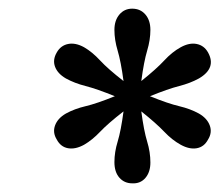

<svg xmlns="http://www.w3.org/2000/svg" viewBox="-20 -769 507 443"><path d="M439 -507Q458 -496 464 -479.5Q470 -463 460 -447Q451 -430 434 -427Q417 -424 397 -435Q377 -446 359 -465Q341 -484 306 -512Q312 -467 319.5 -442.5Q327 -418 327 -394Q327 -372 315.5 -358.5Q304 -345 285 -346Q267 -346 255.5 -359Q244 -372 244 -395Q244 -418 251.5 -442.5Q259 -467 265 -512Q229 -484 211 -465Q193 -446 174 -435Q154 -424 137 -427Q120 -430 111 -447Q101 -463 107 -479.5Q113 -496 132 -507Q152 -518 177.5 -524Q203 -530 245 -547Q203 -564 177.5 -570.5Q152 -577 132 -588Q113 -599 107 -615Q101 -631 111 -648Q120 -664 137 -667.5Q154 -671 174 -660Q193 -649 211 -629.5Q229 -610 265 -582Q259 -627 251.5 -652Q244 -677 244 -700Q244 -722 255.5 -735.5Q267 -749 285 -749Q304 -749 315.5 -735.5Q327 -722 327 -700Q327 -677 319.5 -652Q312 -627 306 -582Q341 -610 359 -629.5Q377 -649 397 -660Q417 -671 434 -667.5Q451 -664 460 -648Q480 -612 439 -588Q419 -577 393.5 -570.5Q368 -564 326 -547Q368 -530 393.5 -524Q419 -518 439 -507Z"/></svg>

Font: Livvic Medium
Style: Italic
Weight: 500
Italic angle: -10°
Designer: Jacques Le Bailly, Baron von Fonthausen
Version: Version 1.001; ttfautohint (v1.8.2)